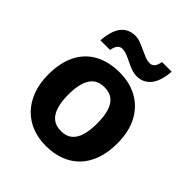

<svg xmlns="http://www.w3.org/2000/svg" viewBox="-208 -895 1042 1042"><g transform="rotate(45 312.5 -374.0)"><path d="M577 -274Q577 -206 558.5 -153Q540 -100 505.5 -64Q471 -28 422 -9Q373 10 311 10Q253 10 205 -9Q157 -28 122 -64Q87 -100 67 -153Q47 -206 47 -274Q47 -365 79 -428Q111 -491 171 -523.5Q231 -556 314 -556Q391 -556 450 -523.5Q509 -491 543 -428Q577 -365 577 -274ZM201 -274Q201 -221 212.5 -183Q224 -145 248.5 -125Q273 -105 313 -105Q352 -105 376.5 -125Q401 -145 412 -183Q423 -221 423 -274Q423 -328 411.5 -365Q400 -402 376 -421.5Q352 -441 312 -441Q254 -441 227.5 -398Q201 -355 201 -274ZM116 -605Q119 -645 128 -673.5Q137 -702 152 -720.5Q167 -739 187.5 -748Q208 -757 234 -757Q254 -757 274.5 -749Q295 -741 316 -731Q337 -721 356 -713.5Q375 -706 393 -706Q408 -706 419 -716.5Q430 -727 436 -758H510Q504 -680 473 -643Q442 -606 394 -606Q373 -606 351.5 -613.5Q330 -621 309.5 -631.5Q289 -642 269.5 -649.5Q250 -657 232 -657Q218 -657 207 -646.5Q196 -636 190 -605Z"/></g></svg>

Font: Noto Sans Lao UI
Style: Regular
Weight: 400
Designer: Monotype Design Team
Foundry: Monotype Imaging Inc.
Version: Version 2.000